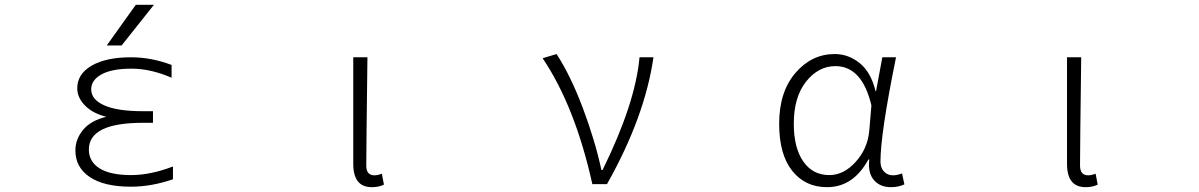

<svg xmlns="http://www.w3.org/2000/svg" viewBox="-20 -774 5040 807"><path d="M550.8 -753.9H627L491.2 -583H428.7ZM353.5 -145.5Q353.5 -94.7 398.4 -66.4Q443.4 -38.1 531.2 -38.1Q612.3 -38.1 707 -74.2V-20.5Q616.2 10.7 530.3 10.7Q418 10.7 357.4 -29.8Q296.9 -70.3 296.9 -141.6Q296.9 -190.4 331.1 -230.5Q363.3 -267.6 426.8 -283.2Q372.1 -296.9 340.8 -327.1Q304.7 -361.3 304.7 -403.3Q304.7 -462.9 365.2 -498Q425.8 -533.2 530.3 -533.2Q616.2 -533.2 701.2 -501V-447.3Q613.3 -485.4 533.2 -485.4Q450.2 -485.4 406.7 -461.4Q363.3 -437.5 363.3 -398.4Q363.3 -355.5 418.5 -331.1Q473.6 -306.6 580.1 -306.6H623V-257.8H580.1Q353.5 -257.8 353.5 -145.5Z M1543 12.7Q1464.8 12.7 1464.8 -85V-533.2H1524.4Q1519.5 -147.5 1519.5 -78.1Q1519.5 -37.1 1553.7 -37.1Q1567.4 -37.1 1585 -43.9L1593.8 2Q1572.3 12.7 1543 12.7Z M2531.2 0H2469.7Q2397.5 -326.2 2260.7 -529.3L2319.3 -546.9Q2377.9 -457 2429.2 -321.3Q2480.5 -185.5 2507.8 -59.6H2512.7Q2650.4 -338.9 2668 -533.2H2726.6Q2690.4 -282.2 2531.2 0Z M3456.1 12.7Q3364.3 12.7 3309.6 -56.2Q3254.9 -125 3254.9 -253.9Q3254.9 -387.7 3323.2 -467.3Q3391.6 -546.9 3488.3 -546.9Q3545.9 -546.9 3593.3 -508.8Q3640.6 -470.7 3660.2 -390.6H3662.1L3688.5 -533.2H3746.1Q3680.7 -211.9 3680.7 -94.7Q3680.7 -68.4 3695.8 -52.7Q3710.9 -37.1 3733.4 -37.1Q3750 -37.1 3771.5 -44.9L3781.2 1Q3755.9 12.7 3724.6 12.7Q3678.7 12.7 3652.8 -17.6Q3627 -47.9 3633.8 -103.5H3629.9Q3566.4 12.7 3456.1 12.7ZM3465.8 -38.1Q3526.4 -38.1 3576.7 -93.8Q3627 -149.4 3633.8 -225.6L3642.6 -331.1Q3603.5 -496.1 3491.2 -496.1Q3419.9 -496.1 3368.2 -431.2Q3316.4 -366.2 3316.4 -253.9Q3316.4 -153.3 3356 -95.7Q3395.5 -38.1 3465.8 -38.1Z M4543 12.7Q4464.8 12.7 4464.8 -85V-533.2H4524.4Q4519.5 -147.5 4519.5 -78.1Q4519.5 -37.1 4553.7 -37.1Q4567.4 -37.1 4585 -43.9L4593.8 2Q4572.3 12.7 4543 12.7Z"/></svg>

Font: GenEi Gothic M Light
Style: Regular
Weight: 300
Designer: o_tamon (Modified); [Source Han Sans]
Ryoko NISHIZUKA  (kana & ideographs); Paul D. Hunt (Latin, Greek & Cyrillic); Wenl
Version: Version 1.1a;Original Version 1.004